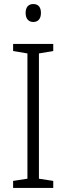

<svg xmlns="http://www.w3.org/2000/svg" viewBox="-20 -932 329 952"><path d="M145 -912C120 -912 107 -895 107 -868C107 -840 121 -823 145 -823C170 -823 183 -840 183 -868C183 -895 171 -912 145 -912ZM244 0V-35L173 -46V-667L244 -679V-714H45V-679L116 -667V-46L45 -35V0Z"/></svg>

Font: Noto Sans Gujarati SemiCondensed Light
Style: Regular
Weight: 300
Width: 4
Designer: Jelle Bosma - Monotype Design Team, Universal Thirst
Foundry: Monotype Imaging Inc.
Version: Version 2.106